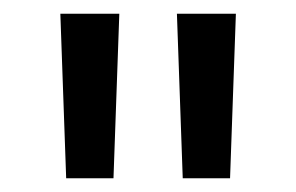

<svg xmlns="http://www.w3.org/2000/svg" viewBox="-20 -720 432 280"><path d="M76.5 -460 68 -700H154L145.5 -460ZM246.5 -460 238 -700H324L315.5 -460Z"/></svg>

Font: Geologica Roman Light
Style: Regular
Weight: 300
Designer: Sindre Bremnes, Frode Helland
Foundry: Monokrom Skriftforlag AS
Version: Version 1.010;gftools[0.9.28]